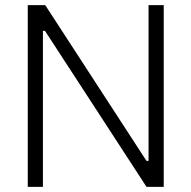

<svg xmlns="http://www.w3.org/2000/svg" viewBox="-20 -727 745 747"><path d="M617 0H550L155 -607H147V0H88V-707H156L550 -101H558V-707H617Z"/></svg>

Font: 42dot Sans Light Light
Style: Regular
Weight: 300
Version: Version 1.000